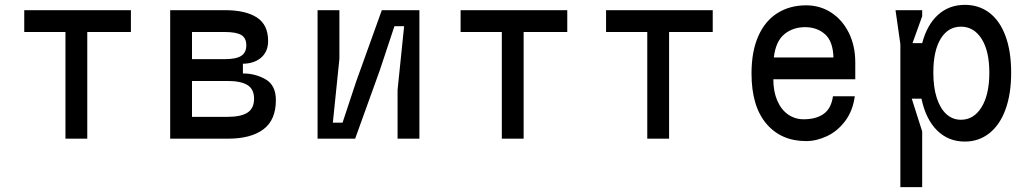

<svg xmlns="http://www.w3.org/2000/svg" viewBox="-20 -572 4240 792"><path d="M250 -440H80V-530H520V-440H340V0H250Z M682 -530H909Q993 -530 1039.5 -500Q1086 -470 1086 -403Q1086 -360 1058 -335Q1030 -310 982 -309V-269Q1034 -269 1076 -244.5Q1118 -220 1118 -159Q1118 -77 1066.5 -38.5Q1015 0 921 0H682ZM1028 -165Q1028 -204 1001 -221Q974 -238 919 -238H772V-90H919Q974 -90 1001 -107.5Q1028 -125 1028 -165ZM996 -385Q996 -415 975.5 -427.5Q955 -440 907 -440H772V-328H907Q954 -328 975 -341.5Q996 -355 996 -385Z M1710 0H1620V-201L1647 -464H1607L1547 -283L1445 0H1290V-530H1380V-329L1353 -66H1393L1449 -235L1555 -530H1710Z M2050 -440H1880V-530H2320V-440H2140V0H2050Z M2650 -440H2480V-530H2920V-440H2740V0H2650Z M3080 -269Q3080 -360 3108 -423Q3136 -486 3187 -518Q3238 -550 3305 -550Q3363 -550 3409 -520Q3455 -490 3481.5 -436.5Q3508 -383 3508 -315V-245H3170Q3170 -195 3186 -157.5Q3202 -120 3230.5 -100Q3259 -80 3295 -80Q3347 -80 3378 -102.5Q3409 -125 3416 -175H3506Q3498 -115 3466.5 -73Q3435 -31 3391.5 -10.5Q3348 10 3305 10Q3202 10 3141 -62Q3080 -134 3080 -269ZM3301 -460Q3251 -460 3215.5 -431Q3180 -402 3172 -335H3418Q3416 -402 3383 -431Q3350 -460 3301 -460Z M3694 -390 3674 -530H3784V-505L3744 -394H3784Q3804 -470 3849.5 -511Q3895 -552 3960 -552Q4018 -552 4061 -519.5Q4104 -487 4127.5 -424Q4151 -361 4151 -272Q4151 -184 4127.5 -120Q4104 -56 4060.5 -22Q4017 12 3960 12Q3892 12 3845.5 -34Q3799 -80 3781 -165H3741L3784 -30V200H3694ZM3830 -272Q3830 -212 3844 -168.5Q3858 -125 3883.5 -101.5Q3909 -78 3944 -78Q3997 -78 4029 -130Q4061 -182 4061 -272Q4061 -362 4029 -412Q3997 -462 3944 -462Q3891 -462 3860.5 -412.5Q3830 -363 3830 -272Z"/></svg>

Font: Fliege Mono Thin
Style: Regular
Weight: 100
Version: Version 0.020;Glyphs 3.3 (3306)